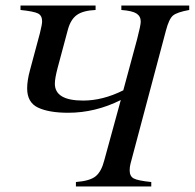

<svg xmlns="http://www.w3.org/2000/svg" viewBox="-20 -673 703 693"><path d="M663 -653V-637Q619 -629 604.5 -617Q590 -605 579 -563L451 -82Q448 -70 448 -58Q448 -37 462.5 -29Q477 -21 526 -16V0H254V-16Q305 -20 325.5 -37Q346 -54 356 -93L416 -312Q324 -266 226 -266Q157 -266 117.5 -284.5Q78 -303 78 -354Q78 -382 88 -419L124 -553Q132 -585 132 -596Q132 -617 117 -624.5Q102 -632 54 -637V-653H325V-637Q280 -635 257.5 -619Q235 -603 225 -566L188 -428Q178 -390 178 -371Q178 -310 280 -310Q351 -310 425 -347L475 -532Q488 -582 488 -595Q488 -614 473 -624Q458 -634 418 -637V-653Z"/></svg>

Font: STIX
Style: Italic
Weight: 400
Italic angle: -16.33°
Designer: MicroPress Inc., with final additions and corrections provided by Coen Hoffman, Elsevier (retired)
Version: Version 1.1.1